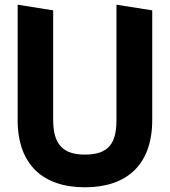

<svg xmlns="http://www.w3.org/2000/svg" viewBox="-20 -781 722 816"><path d="M341 15C518 15 627 -80 627 -271V-737L475 -761V-271C475 -171 441 -124 341 -124C250 -124 206 -165 206 -271V-737L55 -761V-271C55 -80 164 15 341 15Z"/></svg>

Font: All Genders v4
Style: Bold
Weight: 700
Designer: Rassam Alawdi
Foundry: Rassam Art
Version: Version 3.100;FEAKit 1.0